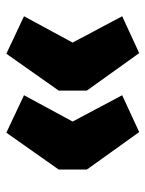

<svg xmlns="http://www.w3.org/2000/svg" viewBox="55 -578 469 620"><g transform="rotate(-90 290.0 -267.5)"><path d="M174 -53 53 -222V-313L172 -482L293 -425L208 -268L293 -108ZM429 -53 308 -222V-313L427 -482L548 -425L463 -268L548 -108Z"/></g></svg>

Font: Nunito Sans 8pt Black
Style: Regular
Weight: 900
Version: Version 3.101;gftools[0.9.27]